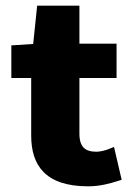

<svg xmlns="http://www.w3.org/2000/svg" viewBox="-20 -645 461 677"><path d="M291 12C332 12 368 2 396 -7L409 -11L382 -127L365 -120C353 -115 334 -110 320 -110C281 -110 260 -126 260 -174V-370H391V-491H260V-625H111L97 -490L20 -485V-370H90V-167C90 -65 137 12 291 12Z"/></svg>

Font: Falling Sky
Style: Bd+
Weight: 400
Designer: Paul D. Hunt
Foundry: Adobe Systems Incorporated
Version: Version 1.02